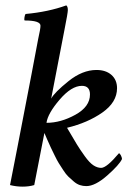

<svg xmlns="http://www.w3.org/2000/svg" viewBox="-20 -694 510 720"><path d="M341.8 -431.6Q377 -431.6 397.9 -413.1Q418.9 -394.5 418.9 -363.3Q418.9 -310.5 363.8 -272Q308.6 -233.4 231.4 -214.8Q255.9 -172.9 268.1 -152.8Q280.3 -132.8 297.9 -108.4Q315.4 -84 330.1 -74.2Q344.7 -64.5 359.4 -64.5Q379.9 -64.5 425.8 -119.1Q429.7 -119.1 433.6 -110.8Q437.5 -102.5 437.5 -97.7Q427.7 -76.2 382.3 -36.1Q336.9 3.9 303.7 3.9Q291 3.9 279.3 0Q267.6 -3.9 256.3 -13.7Q245.1 -23.4 236.3 -31.7Q227.5 -40 216.8 -56.6Q206.1 -73.2 200.2 -82.5Q194.3 -91.8 184.1 -112.8Q173.8 -133.8 170.4 -141.1Q167 -148.4 157.2 -170.4Q147.5 -192.4 146.5 -195.3L108.4 0Q88.9 5.9 64.5 5.9Q41 5.9 17.6 0Q18.6 -3.9 45.4 -142.1Q72.3 -280.3 97.7 -413.1Q123 -545.9 123 -546.9Q131.8 -585.9 131.8 -597.7Q131.8 -617.2 72.3 -617.2Q70.3 -620.1 71.8 -629.4Q73.2 -638.7 76.2 -641.6Q161.1 -649.4 228.5 -673.8Q234.4 -669.9 234.4 -656.2Q234.4 -645.5 221.7 -582L171.9 -324.2Q184.6 -347.7 236.8 -389.6Q289.1 -431.6 341.8 -431.6ZM287.1 -372.1Q248 -372.1 203.6 -320.3Q159.2 -268.6 154.3 -233.4Q208 -233.4 262.7 -263.7Q317.4 -293.9 317.4 -339.8Q317.4 -372.1 287.1 -372.1Z"/></svg>

Font: Crimson
Style: SemiboldItalic
Weight: 600
Italic angle: -11°
Version: Version 0.8 ; ttfautohint (v1.00) -l 8 -r 50 -G 200 -x 14 -D